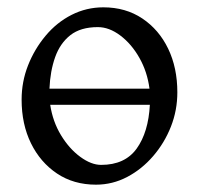

<svg xmlns="http://www.w3.org/2000/svg" viewBox="-20 -489 543 524"><path d="M242 15Q181 15 135.5 -15.5Q90 -46 64.5 -98Q39 -150 39 -217Q39 -266 56.5 -310.5Q74 -355 104.5 -391.5Q135 -428 175.5 -448.5Q216 -469 262 -469Q323 -469 368.5 -438.5Q414 -408 439 -356Q464 -304 464 -237Q464 -188 446.5 -143.5Q429 -99 398 -63Q367 -27 327 -6Q287 15 242 15ZM388 -247Q382 -293 360.5 -331Q339 -369 308.5 -392Q278 -415 247 -415Q200 -415 172 -393Q144 -371 130.5 -333Q117 -295 115 -247ZM117 -203Q124 -157 146.5 -120Q169 -83 199 -61Q229 -39 256 -39Q321 -39 353 -83.5Q385 -128 389 -203Z"/></svg>

Font: ChillKai
Style: Regular
Weight: 400
Designer: ChillType
Foundry: 寒蝉字型
Version: Version 2.000